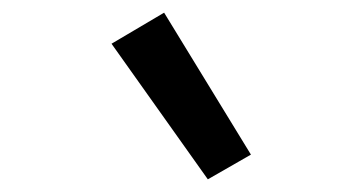

<svg xmlns="http://www.w3.org/2000/svg" viewBox="-20 -824 540 303"><path d="M308 -541 156 -755 239 -804 376 -580Z"/></svg>

Font: Iosevka Curly Medium
Style: Italic
Weight: 500
Italic angle: -9°
Monospace: yes
Designer: Belleve Invis
Foundry: Belleve Invis
Version: Version 22.1.2; ttfautohint (v1.8.4)